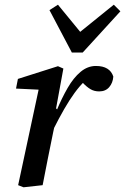

<svg xmlns="http://www.w3.org/2000/svg" viewBox="-20 -786 531 815"><path d="M204 -232 198 -316H220Q242 -369 267 -412.5Q292 -456 322 -481Q352 -506 387 -506Q417 -506 435.5 -494.5Q454 -483 461 -461Q459 -434 443.5 -416Q428 -398 401 -398Q380 -398 364 -407.5Q348 -417 331 -435L315 -452L369 -445L340 -442Q318 -421 296.5 -391.5Q275 -362 252.5 -323Q230 -284 204 -232ZM57 0 150 -434 173 -404 48 -410 56 -451 226 -505 249 -495 218 -326 226 -318 206 -226Q194 -169 183 -112.5Q172 -56 161 0L80 9ZM226 -766 340 -627H291L463 -766L491 -738L331 -563H285L190 -743Z"/></svg>

Font: Source Serif 4 Medium
Style: Italic
Weight: 500
Italic angle: -12°
Designer: Frank Grießhammer
Foundry: Adobe Systems Incorporated
Version: Version 4.004;hotconv 1.0.116;makeotfexe 2.5.65601